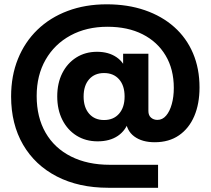

<svg xmlns="http://www.w3.org/2000/svg" viewBox="-20 -719 986 899"><path d="M486.6 160.2Q349 160.2 246.5 107.4Q144.1 54.7 88 -41.6Q32 -137.9 32 -267.5Q32 -364.1 64.1 -443.3Q96.2 -522.6 155.3 -579.7Q214.5 -636.9 296.9 -667.8Q379.3 -698.8 479.6 -698.8Q578.1 -698.8 658.2 -671.2Q738.3 -643.6 795.8 -592.5Q853.2 -541.4 883.7 -469.7Q914.2 -398 914.2 -309.7Q914.2 -232.9 889.7 -175.4Q865.1 -117.8 818.2 -85.4Q771.4 -53 704.3 -53Q645.1 -53 608.4 -80.3Q571.6 -107.7 568 -160.4L584.8 -157.6Q570 -108.8 532.1 -83Q494.3 -57.2 437.1 -57.2Q381.3 -57.2 338.6 -83.8Q296 -110.4 272 -157.8Q248 -205.3 248 -267.7Q248 -329.4 271.6 -376.4Q295.3 -423.3 337.4 -449.9Q379.6 -476.5 434.4 -476.5Q488.5 -476.5 525.8 -451Q563 -425.5 573.2 -380.7L556.5 -361.3V-467.5H674.8V-199.4Q674.8 -178.9 687 -168.3Q699.2 -157.6 717.1 -157.6Q740.8 -157.6 757.8 -177.6Q774.9 -197.5 784.3 -231.5Q793.8 -265.4 793.8 -307.2Q793.8 -394.8 755.4 -459.1Q717.1 -523.4 647.7 -558.5Q578.4 -593.7 483.3 -593.7Q385.2 -593.7 310.2 -553Q235.3 -512.4 193.5 -439.4Q151.7 -366.5 151.7 -269.6Q151.7 -170.1 193.4 -97.7Q235 -25.4 312.3 13.6Q389.6 52.6 494.5 52.6H720.1V160.2ZM467.1 -157Q511.7 -157 537.5 -186.6Q563.4 -216.3 563.4 -267Q563.4 -318.4 537.5 -347.7Q511.7 -377 467.1 -377Q423.1 -377 397.3 -347.7Q371.5 -318.4 371.5 -267Q371.5 -216.3 397.3 -186.6Q423.1 -157 467.1 -157Z"/></svg>

Font: TikTok Sans Light
Style: Regular
Weight: 300
Version: Version 4.000